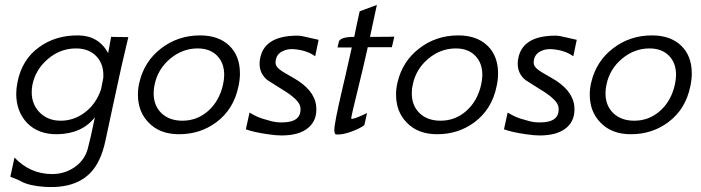

<svg xmlns="http://www.w3.org/2000/svg" viewBox="-20 -538 2853 781"><path d="M432 -388 502 -387Q476 -281 440 -111Q435 -88 425 -41Q415 6 410 29Q400 78 384 111Q328 233 161 222Q100 218 66 200Q57 194 22 181L39 103Q103 170 192 170Q243 170 283.5 142Q324 114 337 67Q347 31 366 -61Q314 6 213 8Q136 9 90 -38Q46 -85 46 -157Q46 -178 51 -203Q69 -296 139 -346Q206 -395 299 -394Q381 -393 420 -322ZM391 -175 400 -220Q404 -274 373.5 -307.5Q343 -341 289 -341Q226 -341 176 -299Q125 -256 112 -194Q109 -178 109 -163Q109 -113 142 -80Q175 -47 227 -47Q282 -47 327 -82Q372 -117 391 -175Z M950 -187Q931 -93 859 -40Q794 8 708 8Q630 8 585 -39Q541 -83 541 -154Q541 -178 547 -203Q567 -288 634 -340Q703 -394 794 -394Q869 -394 912.5 -352.5Q956 -311 956 -239Q956 -214 950 -187ZM887 -193Q892 -216 892 -233Q892 -282 863 -311.5Q834 -341 784 -341Q722 -341 672 -299Q622 -257 609 -194Q605 -178 605 -159Q605 -108 637 -77.5Q669 -47 722 -47Q782 -47 827 -87Q872 -127 887 -193Z M1069 8Q1013 0 980 -12L995 -80Q1018 -67 1025 -64Q1045 -55 1084 -45Q1104 -40 1126 -40Q1167 -40 1186 -55Q1205 -70 1202 -101Q1199 -132 1125 -176Q1073 -209 1068 -212Q1036 -238 1036 -278Q1036 -288 1037 -293Q1050 -393 1190 -393Q1205 -393 1232 -386Q1262 -379 1276 -376Q1276 -374 1271 -352Q1266 -330 1262 -309Q1228 -334 1175 -338Q1149 -340 1128 -329Q1103 -316 1101 -287Q1099 -269 1118 -255Q1129 -246 1172 -222Q1258 -174 1266 -108Q1272 -51 1235 -19Q1198 13 1125 13Q1102 13 1069 8Z M1584 -389 1574 -346H1476Q1455 -252 1438 -184Q1406 -56 1409 -55Q1416 -51 1473 -78L1462 -29Q1444 -15 1405 -1Q1370 11 1347 9Q1340 8 1340 -10Q1340 -37 1372 -174Q1380 -206 1411 -345H1353L1358 -367Q1362 -388 1421 -388Q1424 -405 1431.5 -439.5Q1439 -474 1443 -492L1513 -518L1485 -388Q1582 -388 1584 -389Z M2000 -187Q1981 -93 1909 -40Q1844 8 1758 8Q1680 8 1635 -39Q1591 -83 1591 -154Q1591 -178 1597 -203Q1617 -288 1684 -340Q1753 -394 1844 -394Q1919 -394 1962.5 -352.5Q2006 -311 2006 -239Q2006 -214 2000 -187ZM1937 -193Q1942 -216 1942 -233Q1942 -282 1913 -311.5Q1884 -341 1834 -341Q1772 -341 1722 -299Q1672 -257 1659 -194Q1655 -178 1655 -159Q1655 -108 1687 -77.5Q1719 -47 1772 -47Q1832 -47 1877 -87Q1922 -127 1937 -193Z M2119 8Q2063 0 2030 -12L2045 -80Q2068 -67 2075 -64Q2095 -55 2134 -45Q2154 -40 2176 -40Q2217 -40 2236 -55Q2255 -70 2252 -101Q2249 -132 2175 -176Q2123 -209 2118 -212Q2086 -238 2086 -278Q2086 -288 2087 -293Q2100 -393 2240 -393Q2255 -393 2282 -386Q2312 -379 2326 -376Q2326 -374 2321 -352Q2316 -330 2312 -309Q2278 -334 2225 -338Q2199 -340 2178 -329Q2153 -316 2151 -287Q2149 -269 2168 -255Q2179 -246 2222 -222Q2308 -174 2316 -108Q2322 -51 2285 -19Q2248 13 2175 13Q2152 13 2119 8Z M2788 -187Q2769 -93 2697 -40Q2632 8 2546 8Q2468 8 2423 -39Q2379 -83 2379 -154Q2379 -178 2385 -203Q2405 -288 2472 -340Q2541 -394 2632 -394Q2707 -394 2750.5 -352.5Q2794 -311 2794 -239Q2794 -214 2788 -187ZM2725 -193Q2730 -216 2730 -233Q2730 -282 2701 -311.5Q2672 -341 2622 -341Q2560 -341 2510 -299Q2460 -257 2447 -194Q2443 -178 2443 -159Q2443 -108 2475 -77.5Q2507 -47 2560 -47Q2620 -47 2665 -87Q2710 -127 2725 -193Z"/></svg>

Font: GFS Neohellenic Rg
Style: Italic
Weight: 400
Italic angle: -12°
Designer: Takis Katsoulidis and George D. Matthiopoulos
Foundry: Takis Katsoulidis and George D. Matthiopoulos
Version: Version 1.0